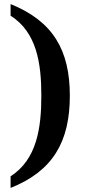

<svg xmlns="http://www.w3.org/2000/svg" viewBox="-20 -788 420 943"><path d="M32 78V135C240 52 323 -92 323 -318C323 -542 240 -684 32 -768V-711C161 -629 183 -476 183 -318C183 -159 161 -5 32 78Z"/></svg>

Font: Noto Serif Georgian SemiBold
Style: Regular
Weight: 600
Designer: Monotype Design Team, Akaki Razmadze
Foundry: Google LLC
Version: Version 2.003